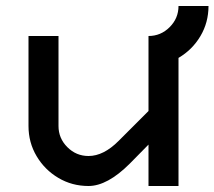

<svg xmlns="http://www.w3.org/2000/svg" viewBox="-20 -620 715 640"><path d="M275 0Q220 0 174.5 -27Q129 -54 102 -99.5Q75 -145 75 -200V-500H175V-200Q175 -159 204.5 -129.5Q234 -100 275 -100Q325 -100 375 -150L475 -250V-500Q516 -500 545.5 -529.5Q575 -559 575 -600H675Q675 -545 648 -499.5Q621 -454 575 -427V0H475V-138L413 -75Q338 0 275 0Z"/></svg>

Font: Monoikos Medium
Style: Regular
Weight: 500
Designer: Brian Krent
Version: Version 0.088